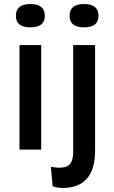

<svg xmlns="http://www.w3.org/2000/svg" viewBox="-20 -744 568 955"><path d="M77 0V-520H185V0ZM131 -608Q59 -608 59 -665Q59 -724 131 -724Q203 -724 203 -665Q203 -608 131 -608ZM290 191Q268 191 242 183L233 86Q291 96 317.5 81Q344 66 344 10V-520H453V5Q453 191 290 191ZM398 -608Q326 -608 326 -665Q326 -724 398 -724Q470 -724 470 -665Q470 -608 398 -608Z"/></svg>

Font: Bricolage Grotesque 12pt Medium
Style: Regular
Weight: 500
Designer: Mathieu Triay
Foundry: Atelier Triay
Version: Version 1.001; ttfautohint (v1.8.4.7-5d5b);gftools[0.9.33.de